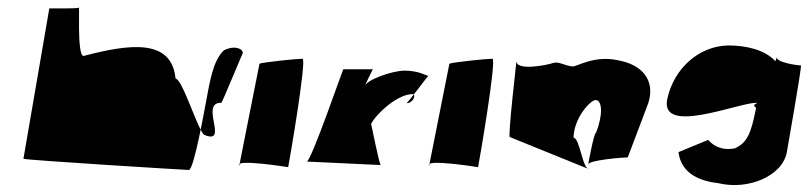

<svg xmlns="http://www.w3.org/2000/svg" viewBox="-20 -518 2310 549"><path d="M47 -64C56 -60 511 -32 520 -32C535 -32 567 -218 568 -221C580 -284 588 -343 620 -374C651 -390 677 -378 674 -365C675 -370 615 -224 613 -224C549 -226 636 -103 565 -132C548 -138 502 -293 482 -293C471 -408 352 -393 219 -358C199 -358 209 -516 205 -496C204 -493 119 -494 121 -494Z M664 -44C649 -65 804 -40 804 -40C807 -54 858 -350 845 -350C827 -350 733 -340 722 -336Z M857 -56C857 -56 1072 -46 1069 -46C1064 -46 1042 -166 1041 -162C1044 -178 1110 -249 1160 -249C1170 -249 1163 -223 1142 -223C1146 -223 1202 -300 1205 -301C1202 -300 1179 -316 1137 -316C1101 -316 1026 -289 1023 -271C1024 -276 1046 -320 1046 -320H962C964 -332 870 -56 857 -56Z M1207 -44C1192 -65 1347 -40 1347 -40C1350 -54 1401 -350 1388 -350C1370 -350 1276 -340 1265 -336Z M1438 -126C1431 -122 1458 -352 1457 -346C1451 -313 1545 -332 1562 -338C1579 -343 1593 -330 1618 -328C1630 -328 1680 -360 1745 -346C1817 -334 1854 -288 1834 -224L1775 -68C1760 -68 1664 -60 1662 -48C1661 -44 1678 -138 1684 -138C1705 -190 1702 -232 1683 -232C1669 -232 1621 -182 1620 -124C1638 -124 1645 -34 1665 -34Z M1888 -235C1866 -130 2090 -224 2142 -224C2154 -224 2125 -220 2142 -210C2127 -132 2115 -110 2082 -94C2042 -86 2018 -103 2005 -118L1920 -83C1928 -20 1983 0 2035 6C2119 26 2217 -14 2230 -83C2229 -80 2274 -331 2270 -331C2258 -331 2198 -340 2201 -355C2201 -355 2201 -351 2197 -343C2167 -376 2113 -388 2063 -388C1977 -387 1906 -320 1888 -235Z"/></svg>

Font: Recovery
Style: Obl
Weight: 400
Version: Version 0.27